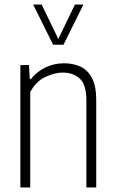

<svg xmlns="http://www.w3.org/2000/svg" viewBox="-20 -828 510 848"><path d="M70 0V-540.5H108L111.5 -479H116Q143.5 -512 181 -530.2Q218.5 -548.5 263 -548.5Q303 -548.5 335.2 -533.8Q367.5 -519 386.2 -483.5Q405 -448 405 -386V0H361.5V-384Q361.5 -454 332.5 -480.8Q303.5 -507.5 256.5 -507.5Q223 -507.5 181.5 -488.8Q140 -470 113.5 -421.5V0ZM214.5 -630.5 126.5 -808H164L237.5 -656L311 -808H348.5L260.5 -630.5Z"/></svg>

Font: Encode Sans Cnd XLt
Style: Regular
Weight: 200
Width: 3
Designer: Multiple Designers
Foundry: Impallari Type
Version: Version 3.002; ttfautohint (v1.8.3) -l 8 -r 50 -G 200 -x 14 